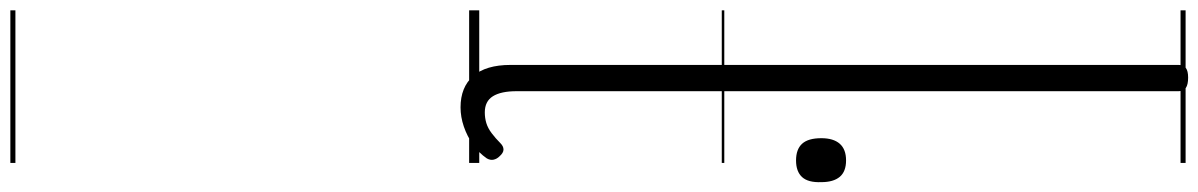

<svg xmlns="http://www.w3.org/2000/svg" viewBox="-1016 -448 2371 380"><g transform="rotate(90 170.0 -257.5)"><path d="M192 17Q152 17 130 -8Q108 -33 108 -82V-1404Q108 -1414 114 -1418.5Q120 -1423 133 -1423Q147 -1423 153.5 -1418.5Q160 -1414 160 -1404V-94Q160 -63 170 -47Q180 -31 202 -31Q213 -31 223 -34Q233 -37 243 -44.5Q253 -52 263 -62Q269 -68 275.5 -68Q282 -68 289 -60Q294 -55 295.5 -48.5Q297 -42 293 -35Q282 -19 265.5 -7.5Q249 4 230 10.5Q211 17 192 17ZM297 -647Q275 -647 264 -659Q253 -671 253 -697Q253 -721 264 -733.5Q275 -746 297 -746Q319 -746 329.5 -733.5Q340 -721 340 -697Q341 -671 330 -659Q319 -647 297 -647ZM0 898H302V908H0ZM0 -20H302V0H0ZM0 -505H302V-500H0ZM0 -1418H302V-1408H0Z"/></g></svg>

Font: Playwrite FR Trad Guides
Style: Regular
Weight: 400
Designer: Veronika Burian, José Scaglione
Foundry: TypeTogether
Version: Version 1.003